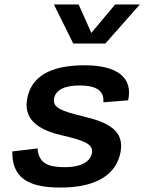

<svg xmlns="http://www.w3.org/2000/svg" viewBox="-20 -834 660 866"><path d="M362 -539.5C203.5 -539.5 121.5 -487 103 -390.5C85 -299.5 147 -249.5 256 -224.5C360 -200 402.5 -185 394.5 -142.5C387.5 -108 351.5 -80 271.5 -80C202 -80 154 -94.5 149.5 -164.5L35.5 -151C33.5 -33 106 12 252 12C413 12 503.5 -45 523.5 -146.5C542 -243.5 471 -281.5 357.5 -308.5C257 -333 216 -348 224 -390C231.5 -430 274 -448.5 340 -448.5C415.5 -448.5 451 -423.5 446 -372.5L558 -381.5C581 -486 506 -539.5 362 -539.5ZM223 -814H334.5L392 -685.5L499.5 -814H611L455 -637.5H310.5Z"/></svg>

Font: Monaspace Neon SemiBold
Style: Italic
Weight: 600
Italic angle: -11°
Designer: Riley Cran & the Lettermatic Team
Foundry: Lettermatic
Version: Version 1.200 (Monaspace Neon)